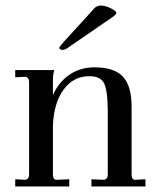

<svg xmlns="http://www.w3.org/2000/svg" viewBox="-20 -673 565 693"><path d="M207 -493Q194 -493 194 -501Q194 -504 212 -524L307 -628Q318 -641 321 -644Q324 -647 330 -650Q336 -653 343 -653Q360 -653 380 -643Q400 -633 400 -627Q400 -622 390 -614L227 -502Q215 -493 207 -493ZM468 -24 505 -26V0H310V-26L356 -24Q369 -27 369 -43V-270Q369 -341 357 -369.5Q345 -398 302 -398Q245 -398 209.5 -349.5Q174 -301 171 -219V-43Q171 -24 184 -24L230 -26V0H35V-26L72 -24Q85 -27 85 -43V-376Q85 -393 72 -396L35 -394V-420H176Q171 -405 171 -385V-330Q192 -377 231 -403.5Q270 -430 321 -430Q392 -430 423.5 -396.5Q455 -363 455 -288V-43Q455 -24 468 -24Z"/></svg>

Font: Unna
Style: Regular
Weight: 400
Designer: Jorge de Buen U.
Foundry: Omnibus-Type
Version: Version 2.006;PS 002.006;hotconv 1.0.70;makeotf.lib2.5.58329